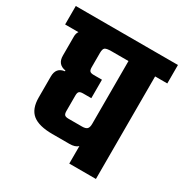

<svg xmlns="http://www.w3.org/2000/svg" viewBox="-170 -755 838 874"><g transform="rotate(30 248.5 -318.0)"><path d="M517 -636V-539H453V0H313V-92Q299 -78 269 -78H179Q108 -78 75 -104.5Q42 -131 42 -191V-301Q42 -349 86 -354V-358Q42 -365 42 -411V-512Q42 -528 50 -539H-20V-636ZM313 -209V-539H224Q198 -539 190 -533Q182 -527 182 -506V-431Q182 -416 187.5 -410.5Q193 -405 208 -405H251V-308H208Q193 -308 187.5 -302.5Q182 -297 182 -282V-201Q182 -186 187.5 -180.5Q193 -175 208 -175H279Q298 -175 305.5 -182.5Q313 -190 313 -209Z"/></g></svg>

Font: Teko Semibold
Style: Regular
Weight: 600
Designer: Manushi Parikh, Jonny Pinhorn
Foundry: Indian Type Foundry
Version: Version 1.105;PS 1.0;hotconv 1.0.78;makeotf.lib2.5.61930; tt